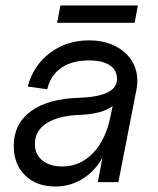

<svg xmlns="http://www.w3.org/2000/svg" viewBox="-20 -663 575 699"><path d="M30 -132Q30 -212 92.5 -258Q155 -304 269 -307Q406 -312 406 -375Q406 -408 379.5 -425.5Q353 -443 304 -443Q242 -443 203 -416Q164 -389 152 -338L81 -348Q101 -424 161.5 -470Q222 -516 304 -516Q356 -516 396 -497Q436 -478 458 -444.5Q480 -411 480 -369Q480 -355 477 -338L411 0H336L353 -89Q325 -39 280 -11.5Q235 16 181 16Q113 16 71.5 -24.5Q30 -65 30 -132ZM207 -57Q272 -57 319 -106Q366 -155 383 -243L390 -277Q352 -248 273 -245Q193 -242 150 -214.5Q107 -187 107 -139Q107 -101 134 -79Q161 -57 207 -57ZM482 -643 470 -580H188L200 -643Z"/></svg>

Font: MedMera Sans
Style: Italic
Weight: 400
Italic angle: -11°
Designer: Kasper Nordkvist
Foundry: UNCUT.wtf
Version: Version 1.300